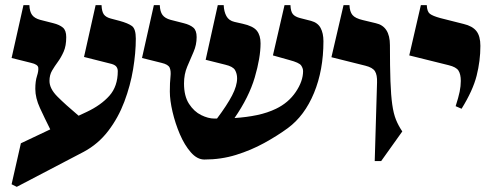

<svg xmlns="http://www.w3.org/2000/svg" viewBox="-20 -605 1896 745"><path d="M410 -533 444 -524Q477 -515 492 -504Q507 -493 507 -455Q507 -400 496.5 -336.5Q486 -273 462.5 -210.5Q439 -148 400 -97Q361 -46 305 -16L45 120L25 110L61 -49L175 -103Q153 -147 135 -186Q117 -225 117 -260Q117 -290 123.5 -310Q130 -330 128.5 -342.5Q127 -355 101 -361L25 -380L71 -585H94Q95 -560 104.5 -547Q114 -534 136 -528L187 -515Q211 -509 224 -498Q237 -487 237 -461Q237 -427 227 -404.5Q217 -382 204.5 -365Q192 -348 182 -331Q172 -314 172 -291Q172 -261 203 -230Q234 -199 285 -156L317 -171Q372 -197 404.5 -233.5Q437 -270 437 -329Q437 -340 430.5 -347.5Q424 -355 405 -359L306 -384L351 -585H374Q375 -560 383 -549Q391 -538 410 -533Z M773 14Q745 14 720.5 -14Q696 -42 678 -84Q660 -126 649.5 -171Q639 -216 639 -250Q639 -285 641.5 -307Q644 -329 638.5 -342Q633 -355 607 -361L531 -380L577 -585H600Q601 -560 610.5 -547Q620 -534 642 -528L693 -515Q717 -509 730 -498Q743 -487 743 -461Q743 -431 731 -403.5Q719 -376 706.5 -346.5Q694 -317 694 -281Q694 -232 713.5 -202Q733 -172 760.5 -158.5Q788 -145 811 -145Q817 -145 822 -145Q861 -197 880.5 -234.5Q900 -272 900 -301Q900 -319 892 -333Q884 -347 854 -354L778 -373L825 -585H848Q849 -560 858.5 -542.5Q868 -525 890 -520L921 -513Q962 -504 976.5 -486Q991 -468 991 -437Q991 -381 968.5 -304.5Q946 -228 890 -147Q937 -150 977.5 -158.5Q1018 -167 1051 -183Q1099 -206 1127.5 -248Q1156 -290 1156 -329Q1156 -340 1148.5 -351Q1141 -362 1103 -372L1039 -390L1084 -585H1107Q1108 -560 1116.5 -550Q1125 -540 1144 -535L1187 -524Q1213 -517 1224 -496.5Q1235 -476 1235 -445Q1235 -333 1198.5 -244.5Q1162 -156 1097 -108Q1056 -78 1005 -50Q954 -22 896 -4Q838 14 773 14Z M1493 -430Q1493 -345 1495 -290Q1497 -235 1502 -199.5Q1507 -164 1516.5 -140.5Q1526 -117 1541 -95L1459 20H1434L1443 -285Q1444 -314 1435 -328.5Q1426 -343 1398 -350L1266 -383L1313 -585H1336Q1337 -560 1347.5 -547Q1358 -534 1388 -527L1438 -515Q1493 -503 1493 -430Z M1844 -427Q1844 -369 1829.5 -311.5Q1815 -254 1771 -183L1748 -193Q1759 -227 1763.5 -249Q1768 -271 1768 -291Q1768 -317 1759 -331Q1750 -345 1721 -352L1568 -390L1613 -585H1636Q1637 -560 1648 -551.5Q1659 -543 1688 -535L1779 -512Q1813 -504 1828.5 -484.5Q1844 -465 1844 -427Z"/></svg>

Font: Bona Nova SC
Style: Bold
Weight: 700
Designer: Mateusz Machalski
Foundry: Capitalics
Version: Version 4.001; ttfautohint (v1.8.4.7-5d5b)